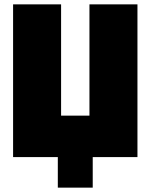

<svg xmlns="http://www.w3.org/2000/svg" viewBox="-20 -720 690 880"><path d="M610 -700V0H405V140H245V0H40V-700H260V-190H390V-700Z"/></svg>

Font: Tektur Black
Style: Regular
Weight: 900
Designer: Adam Jagosz
Foundry: Adam Jagosz
Version: Version 1.005;gftools[0.9.30]